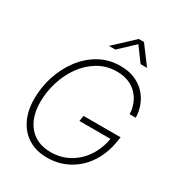

<svg xmlns="http://www.w3.org/2000/svg" viewBox="-219 -1086 1144 1236"><g transform="rotate(30 352.5 -468.5)"><path d="M318.4 10.3Q237.3 10.3 178.7 -25.6Q120.1 -61.5 88.9 -126.5Q57.6 -191.4 57.6 -278.8Q57.6 -363.8 84 -445.6Q110.4 -527.3 159.7 -593.3Q209 -659.2 278.6 -698.5Q348.1 -737.8 435.1 -737.8Q497.6 -737.8 544.2 -717.3Q590.8 -696.8 621.8 -662.1Q652.8 -627.4 668.5 -584.7Q684.1 -542 684.6 -498H639.2Q638.2 -534.7 625.2 -569.8Q612.3 -605 586.9 -633.3Q561.5 -661.6 523.2 -678.5Q484.9 -695.3 433.6 -695.3Q356.9 -695.3 295.4 -659.2Q233.9 -623 190.7 -563Q147.5 -502.9 124.5 -429Q101.6 -355 101.6 -279.3Q101.6 -166.5 158.9 -99.4Q216.3 -32.2 320.3 -32.2Q394 -32.2 455.3 -65.9Q516.6 -99.6 557.9 -160.9Q599.1 -222.2 612.8 -304.7L627.9 -298.8H380.9L387.7 -340.3H663.1L656.2 -297.9Q644 -228.5 614.3 -171.9Q584.5 -115.2 539.8 -74.5Q495.1 -33.7 439 -11.7Q382.8 10.3 318.4 10.3ZM351.6 -812.5H304.7L305.2 -813.5L447.8 -946.8H486.8L586.4 -813.5L585.9 -812.5H539.1L462.4 -916.5Z"/></g></svg>

Font: Inter 28pt ExtraLight
Style: Italic
Weight: 250
Italic angle: -9.3988°
Designer: Rasmus Andersson
Foundry: rsms
Version: Version 4.001;git-66647c0bb